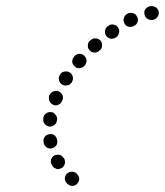

<svg xmlns="http://www.w3.org/2000/svg" viewBox="-20 -583 537 625"><path d="M208 21Q212 22 217 22Q221 22 225 20Q229 18 232 14Q238 7 238 -2Q237 -11 230 -17L229 -19Q225 -22 221 -23Q217 -25 212 -24Q208 -24 204 -22Q200 -20 197 -17Q191 -10 191 -1Q192 9 199 15L200 16Q204 19 208 21ZM156 -37Q159 -35 164 -33Q168 -32 172 -33Q177 -34 181 -36Q189 -41 191 -50Q193 -59 189 -67L187 -69Q185 -72 182 -75Q178 -78 174 -79Q169 -80 165 -79Q161 -79 157 -77Q149 -72 146 -63Q144 -54 149 -46L150 -44Q152 -40 156 -37ZM131 -104Q139 -98 148 -100Q157 -102 163 -109Q168 -117 166 -126V-128Q164 -137 157 -143Q149 -148 140 -146Q131 -145 125 -137Q120 -129 122 -120V-118Q124 -109 131 -104ZM125 -180Q131 -173 140 -171Q149 -170 157 -176Q164 -181 165 -190L166 -193Q167 -202 161 -209Q156 -217 147 -218Q137 -219 130 -214Q122 -208 121 -199V-197Q119 -188 125 -180ZM139 -262Q139 -258 141 -254Q143 -250 146 -247Q149 -243 153 -242Q162 -238 170 -242Q179 -246 182 -255L183 -257Q185 -261 185 -265Q185 -270 183 -274Q181 -278 178 -281Q175 -284 170 -286Q162 -289 153 -285Q145 -282 141 -273L140 -271Q139 -267 139 -262ZM172 -322Q174 -313 182 -308Q185 -305 190 -305Q194 -304 198 -305Q203 -306 207 -308Q210 -311 213 -314L214 -316Q219 -324 217 -333Q215 -342 207 -347Q200 -352 190 -350Q181 -349 176 -341L175 -339Q170 -331 172 -322ZM215 -382Q216 -373 223 -367Q230 -360 239 -361Q248 -362 254 -368L256 -370Q259 -373 260 -378Q262 -382 262 -386Q261 -391 259 -395Q257 -399 254 -402Q247 -408 238 -408Q228 -407 222 -400L221 -398Q215 -391 215 -382ZM266 -435Q265 -426 272 -419Q278 -412 287 -412Q296 -411 303 -418L305 -419Q312 -425 312 -434Q313 -444 307 -451Q300 -458 291 -458Q282 -459 275 -452L273 -451Q266 -445 266 -435ZM322 -483Q320 -474 326 -466Q331 -459 340 -457Q350 -456 357 -461L359 -462Q366 -468 368 -477Q369 -486 364 -494Q361 -498 358 -500Q354 -502 349 -503Q345 -504 341 -503Q336 -502 333 -499L331 -498Q323 -492 322 -483ZM387 -532Q384 -529 383 -524Q382 -520 382 -516Q383 -511 385 -507Q389 -499 398 -496Q407 -494 415 -498L417 -499Q425 -503 428 -512Q431 -521 426 -529Q422 -538 413 -540Q404 -543 396 -539L394 -538Q390 -536 387 -532ZM463 -561Q459 -559 456 -556Q452 -553 451 -549Q449 -545 450 -540Q450 -531 457 -524Q464 -518 473 -518Q474 -518 474 -518Q483 -518 490 -525Q497 -532 497 -541Q497 -550 490 -557Q483 -563 474 -563Q473 -563 471 -563Q467 -563 463 -561Z"/></svg>

Font: FRB American Cursive Dotted Extrabold
Style: Bold Italic
Weight: 800
Italic angle: -25°
Version: Version 2.0;Modular Font Editor K font №1